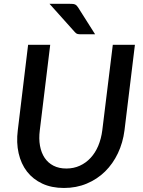

<svg xmlns="http://www.w3.org/2000/svg" viewBox="-20 -948 728 977"><path d="M317.5 -90.5Q355 -90.5 386.2 -104.8Q417.5 -119 441.2 -144.8Q465 -170.5 480 -206.2Q495 -242 500.5 -285L554 -720H666.5L613.5 -285Q605.5 -222 580 -168.2Q554.5 -114.5 514.5 -75.2Q474.5 -36 421.5 -13.8Q368.5 8.5 305.5 8.5Q242.5 8.5 195 -13.8Q147.5 -36 117.2 -75.2Q87 -114.5 74.8 -168.2Q62.5 -222 70.5 -285L123 -720H235.5L182.5 -285Q177 -242 183.5 -206.2Q190 -170.5 207.2 -144.8Q224.5 -119 252.2 -104.8Q280 -90.5 317.5 -90.5ZM336 -928.5Q344.5 -928.5 350.5 -928Q356.5 -927.5 361.2 -925.5Q366 -923.5 369.8 -919.8Q373.5 -916 377.5 -910L464 -773.5H393Q381.5 -773.5 374.8 -775Q368 -776.5 361 -784.5L232 -928.5Z"/></svg>

Font: Lato SemiBold
Style: Italic
Weight: 600
Italic angle: -7°
Designer: Lukasz Dziedzic with Adam Twardoch and Botio Nikoltchev
Foundry: tyPoland Lukasz Dziedzic
Version: Version 2.015; 2015-08-06; http://www.latofonts.com/